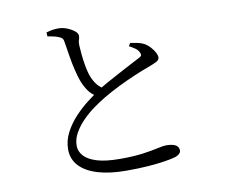

<svg xmlns="http://www.w3.org/2000/svg" viewBox="-84 -866 1168 997"><g transform="rotate(-10 500.0 -367.5)"><path d="M505 27Q418 27 355.5 8.5Q293 -10 259 -46Q225 -82 225 -134Q225 -181 247.5 -223.5Q270 -266 303.5 -301.5Q337 -337 371 -363Q405 -389 426 -404Q453 -422 488 -441.5Q523 -461 558 -479.5Q593 -498 622 -513.5Q651 -529 667 -537Q680 -543 682.5 -549Q685 -555 680 -565Q674 -579 659.5 -589Q645 -599 629 -607L638 -623Q658 -620 677 -616Q696 -612 709 -605Q727 -595 741 -579.5Q755 -564 762.5 -549.5Q770 -535 770 -524Q770 -510 753 -501.5Q736 -493 706 -482Q675 -471 630.5 -452Q586 -433 541.5 -411Q497 -389 462 -368Q433 -351 399.5 -327Q366 -303 337.5 -274Q309 -245 290.5 -212.5Q272 -180 272 -145Q272 -116 293 -92Q314 -68 360 -53.5Q406 -39 484 -39Q556 -39 605 -46Q654 -53 684.5 -60Q715 -67 730 -67Q747 -67 762.5 -63.5Q778 -60 787 -51.5Q796 -43 796 -28Q796 -18 786 -9.5Q776 -1 760 3Q742 8 708 13.5Q674 19 623.5 23Q573 27 505 27ZM420 -382Q392 -397 375 -423Q358 -449 348 -476Q339 -502 330.5 -537Q322 -572 316 -610.5Q310 -649 304 -685Q303 -698 297 -705.5Q291 -713 276 -718Q264 -723 248 -726Q232 -729 221 -731L220 -752Q240 -758 254.5 -760Q269 -762 284 -762Q307 -762 329.5 -753Q352 -744 367.5 -731.5Q383 -719 383 -707Q383 -694 379 -683.5Q375 -673 376 -655Q377 -636 379.5 -608.5Q382 -581 387 -552.5Q392 -524 398 -503Q407 -474 423 -450.5Q439 -427 466 -412Z"/></g></svg>

Font: Noto Serif JP ExtraLight
Style: Regular
Weight: 400
Version: Version 2.003-H1;hotconv 1.1.1;makeotfexe 2.6.0